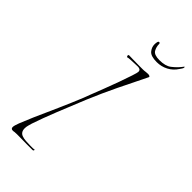

<svg xmlns="http://www.w3.org/2000/svg" viewBox="-212 -707 758 758"><g transform="rotate(45 167.0 -328.0)"><path d="M31 1Q21 1 21 -9Q21 -17 28.5 -36.5Q36 -56 52 -93Q73 -140 95 -189.5Q117 -239 137 -288Q139 -294 148 -317Q157 -340 169 -371Q181 -402 192 -432.5Q203 -463 210.5 -486Q218 -509 218 -514Q218 -527 202 -527Q198 -527 186 -526.5Q174 -526 162.5 -525.5Q151 -525 146 -523Q144 -523 142.5 -528Q141 -533 146 -534Q147 -534 166 -533.5Q185 -533 204 -533Q215 -533 223.5 -533Q232 -533 237 -534Q239 -534 243 -534.5Q247 -535 251 -535Q256 -535 260 -533Q264 -531 261 -526Q232 -468 204 -410Q176 -352 150 -290Q126 -232 102.5 -173Q79 -114 65 -72Q63 -65 60.5 -56Q58 -47 58 -39Q58 -17 76 -11Q84 -8 96.5 -7Q109 -6 121 -6Q129 -6 135 -6Q141 -6 145 -7Q146 -7 146 -6Q146 0 140 0Q127 0 108 0Q89 0 70 -0.5Q51 -1 40 0Q37 1 31 1ZM242 -592Q209 -592 197.5 -605.5Q186 -619 186 -635Q186 -643 187.5 -649Q189 -655 193 -655Q198 -655 198 -649Q198 -633 206 -619Q214 -605 244 -605Q277 -605 294.5 -618.5Q312 -632 325 -648Q332 -657 332 -657Q334 -657 334 -654Q334 -650 330.5 -645Q327 -640 325 -637Q311 -615 289 -603.5Q267 -592 242 -592Z"/></g></svg>

Font: Explora
Style: Regular
Weight: 400
Designer: Robert E. Leuschke
Foundry: Robert E. Leuschke
Version: Version 1.010